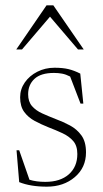

<svg xmlns="http://www.w3.org/2000/svg" viewBox="-20 -690 387 720"><path d="M184.5 -436Q215 -436 236.8 -430.8Q258.5 -425.5 281 -414L292.5 -301.5H282L243 -403Q227.5 -411 213 -413.8Q198.5 -416.5 182.5 -416.5Q133 -416.5 109.2 -394.2Q85.5 -372 85.5 -336.5Q85.5 -309 100 -292.2Q114.5 -275.5 138.2 -264.8Q162 -254 189 -243.5Q216.5 -233.5 242.5 -219.5Q268.5 -205.5 285.5 -182Q302.5 -158.5 302.5 -118.5Q302.5 -61.5 260.5 -25.8Q218.5 10 155.5 10Q94.5 10 52 -7L42 -126.5H52L90.5 -16Q116 -8 150 -8Q206 -8 238 -36.2Q270 -64.5 270 -112.5Q270 -143.5 254.5 -161.2Q239 -179 214.2 -190.5Q189.5 -202 162 -212.5Q134.5 -223.5 110.2 -236.5Q86 -249.5 70.8 -270.2Q55.5 -291 55.5 -325Q55.5 -355.5 73 -380.8Q90.5 -406 120 -421Q149.5 -436 184.5 -436ZM41 -504.5 154.5 -670H180L294 -504.5H272.5L167.5 -627.5L62.5 -504.5Z"/></svg>

Font: Newsreader 16pt ExtraLight
Style: Regular
Weight: 275
Designer: Hugues Gentile
Foundry: Production Type
Version: Version 1.003; ttfautohint (v1.8.3)